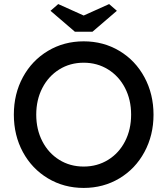

<svg xmlns="http://www.w3.org/2000/svg" viewBox="-20 -913 822 943"><path d="M48 -350Q48 -452 92.5 -534Q137 -616 215.5 -663Q294 -710 391 -710Q488 -710 566.5 -663Q645 -616 689.5 -533.5Q734 -451 734 -349.5Q734 -249 689.5 -166.5Q645 -84 566.5 -37Q488 10 391 10Q294 10 215.5 -37Q137 -84 92.5 -166Q48 -248 48 -350ZM624 -350Q624 -423.1 594 -481Q564 -539 510.8 -572Q457.6 -605 391 -605Q324 -605 271 -571.9Q217.9 -538.8 188 -480.9Q158 -422.9 158 -350Q158 -277 188 -219Q217.9 -161 271 -128Q324 -95 391 -95Q457.8 -95 511.1 -128Q564.5 -161 594.2 -219Q624 -277 624 -350ZM228 -860 266 -893 406 -830H376L516 -893L554 -860L434 -757H348Z"/></svg>

Font: Easer Grotesk Variable
Style: Regular
Weight: 400
Designer: Boardeaser, Bonnie Shaver-Troup, Thomas Jockin
Foundry: Lexend
Version: Version 1.001;Glyphs 3.1.2 (3151)